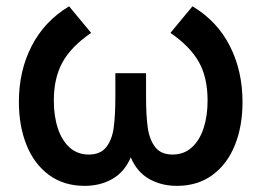

<svg xmlns="http://www.w3.org/2000/svg" viewBox="-20 -575 830 610"><path d="M591.5 -555Q670 -508 710.2 -429Q750.5 -350 750.5 -250.5Q750.5 -174 726.2 -113.8Q702 -53.5 655 -19Q608 15.5 542 15.5Q492.5 15.5 453.8 -6.5Q415 -28.5 395.5 -75Q375.5 -28.5 337 -6.5Q298.5 15.5 249 15.5Q182.5 15.5 135.2 -19.5Q88 -54.5 64 -115Q40 -175.5 40 -251Q40 -350.5 80.8 -429.2Q121.5 -508 199.5 -555L269.5 -470.5Q206 -427 178.5 -377Q151 -327 151 -255.5Q151 -206 163.8 -167.2Q176.5 -128.5 201.5 -106.2Q226.5 -84 262 -84Q299 -84 317.5 -107.5Q336 -131 341.2 -169.2Q346.5 -207.5 346.5 -268.5V-342.5H444V-268.5Q444 -207.5 449.5 -169.2Q455 -131 473.2 -107.5Q491.5 -84 528.5 -84Q564.5 -84 589.5 -106.8Q614.5 -129.5 627 -168.2Q639.5 -207 639.5 -255.5Q639.5 -328.5 611.8 -378Q584 -427.5 521.5 -470.5Z"/></svg>

Font: Manrope KiralyPet SmBd KiralyPet
Style: Regular
Weight: 600
Designer: Mikhail Sharanda
Foundry: Mikhail Sharanda
Version: Version 4.502